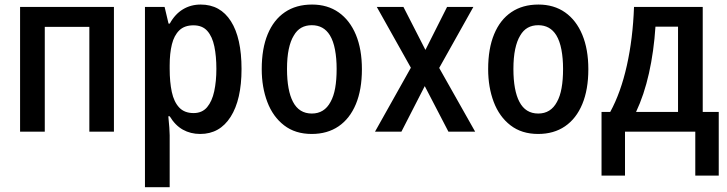

<svg xmlns="http://www.w3.org/2000/svg" viewBox="-20 -570 3148 831"><path d="M66.9 0V-540H473.1V0H366.7V-453.6H173.8V0Z M607.4 240.2V-540H692.4L709.5 -467.8H714.8Q737.3 -508.8 771.5 -529.5Q805.7 -550.3 848.6 -550.3Q933.6 -550.3 979.5 -478Q1025.4 -405.8 1025.4 -271.5Q1025.4 -138.7 978.3 -64.5Q931.2 9.8 846.7 9.8Q804.7 9.8 771.5 -8.8Q738.3 -27.3 714.4 -66.9H708.5Q711.4 -37.1 712.9 -17.1Q714.4 2.9 714.4 15.1V240.2ZM817.9 -80.6Q855 -80.6 876.5 -106.2Q897.9 -131.8 907.2 -175Q916.5 -218.3 916.5 -272Q916.5 -326.7 907.7 -369.1Q898.9 -411.6 877.4 -436Q856 -460.4 817.4 -460.4Q778.3 -460.4 755.9 -438.5Q733.4 -416.5 723.9 -377.7Q714.4 -338.9 714.4 -287.6V-272Q714.4 -214.8 723.6 -171.9Q732.9 -128.9 755.6 -104.7Q778.3 -80.6 817.9 -80.6Z M1329.1 9.8Q1257.8 9.8 1209.5 -27.6Q1161.1 -64.9 1137 -128.7Q1112.8 -192.4 1112.8 -271Q1112.8 -359.9 1138.7 -422.1Q1164.6 -484.4 1213.1 -517.3Q1261.7 -550.3 1330.6 -550.3Q1397.5 -550.3 1445.8 -516.4Q1494.1 -482.4 1520.3 -419.7Q1546.4 -356.9 1546.4 -270.5Q1546.4 -182.1 1520.3 -119.4Q1494.1 -56.6 1445.6 -23.4Q1397 9.8 1329.1 9.8ZM1329.6 -78.6Q1383.8 -78.6 1410.6 -128.9Q1424.3 -153.3 1430.7 -189Q1437 -224.6 1437 -272Q1437 -317.4 1429.9 -355Q1422.9 -392.6 1407.7 -417.5Q1380.9 -460.9 1329.6 -460.9Q1303.7 -460.9 1284.2 -450Q1264.6 -439 1251.5 -416Q1237.3 -393.1 1229.7 -356.9Q1222.2 -320.8 1222.2 -271.5Q1222.2 -224.6 1228.8 -189Q1235.4 -153.3 1248 -129.4Q1274.4 -78.6 1329.6 -78.6Z M1603 0 1758.3 -276.9 1610.8 -540H1726.1L1821.3 -354L1915 -540H2028.8L1880.9 -275.9L2036.6 0H1920.9L1818.4 -197.3L1717.3 0Z M2309.1 9.8Q2237.8 9.8 2189.5 -27.6Q2141.1 -64.9 2116.9 -128.7Q2092.8 -192.4 2092.8 -271Q2092.8 -359.9 2118.7 -422.1Q2144.5 -484.4 2193.1 -517.3Q2241.7 -550.3 2310.5 -550.3Q2377.4 -550.3 2425.8 -516.4Q2474.1 -482.4 2500.2 -419.7Q2526.4 -356.9 2526.4 -270.5Q2526.4 -182.1 2500.2 -119.4Q2474.1 -56.6 2425.5 -23.4Q2377 9.8 2309.1 9.8ZM2309.6 -78.6Q2363.8 -78.6 2390.6 -128.9Q2404.3 -153.3 2410.6 -189Q2417 -224.6 2417 -272Q2417 -317.4 2409.9 -355Q2402.8 -392.6 2387.7 -417.5Q2360.8 -460.9 2309.6 -460.9Q2283.7 -460.9 2264.2 -450Q2244.6 -439 2231.4 -416Q2217.3 -393.1 2209.7 -356.9Q2202.1 -320.8 2202.1 -271.5Q2202.1 -224.6 2208.7 -189Q2215.3 -153.3 2228 -129.4Q2254.4 -78.6 2309.6 -78.6Z M2583.5 189.9V-85.4H2621.1Q2667 -169.4 2693.1 -286.4Q2719.2 -403.3 2724.1 -540H3021.5V-85.4H3090.8V189.9H2989.3V0H2685.1V189.9ZM2732.9 -85.4H2914.6V-454.6H2816.9Q2813.5 -401.4 2806.4 -350.6Q2799.3 -299.8 2788.8 -252.9Q2778.3 -206.1 2764.2 -163.8Q2750 -121.6 2732.9 -85.4Z"/></svg>

Font: Open Sans
Style: Regular
Weight: 600
Width: 3
Foundry: Ascender Corporation
Version: Version 1.000